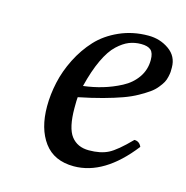

<svg xmlns="http://www.w3.org/2000/svg" viewBox="-75 -511 575 592"><g transform="rotate(15 212.0 -214.5)"><path d="M355 -368.2Q355 -390.6 345.2 -399.4Q335.4 -408.2 314 -408.2Q293.5 -408.2 275.6 -401.1Q257.8 -394 238.8 -376.2Q219.7 -358.4 203.1 -323.2Q186.5 -288.1 173.8 -236.8Q205.6 -240.7 234.6 -249.3Q263.7 -257.8 292.2 -272.7Q320.8 -287.6 337.9 -312.3Q355 -336.9 355 -368.2ZM167 -199.2Q166 -191.4 166 -165Q166 -101.1 185.8 -75.4Q205.6 -49.8 242.2 -49.8Q279.3 -49.8 304 -62.3Q328.6 -74.7 370.1 -117.2Q386.2 -117.2 393.1 -101.1Q307.1 9.8 210 9.8Q147 9.8 115 -33.4Q83 -76.7 83 -147.9Q83 -185.5 91.6 -224.6Q100.1 -263.7 119.6 -302.5Q139.2 -341.3 167 -371.3Q194.8 -401.4 237.1 -420.2Q279.3 -439 329.1 -439Q366.2 -439 395 -418.7Q423.8 -398.4 423.8 -362.8Q423.8 -354 423.6 -348.6Q423.3 -343.3 420.9 -332.5Q418.5 -321.8 414.3 -314.2Q410.2 -306.6 401.1 -295.4Q392.1 -284.2 379.6 -275.4Q367.2 -266.6 347.7 -255.6Q328.1 -244.6 303.2 -235.6Q278.3 -226.6 243.4 -217Q208.5 -207.5 167 -199.2Z"/></g></svg>

Font: Common Serif
Style: Italic
Weight: 400
Italic angle: -12°
Designer: Philipp H. Poll, Khaled Hosny
Foundry: Stefan Peev, Context Ltd.
Version: Version 1.026